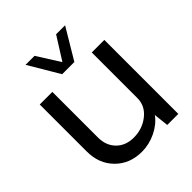

<svg xmlns="http://www.w3.org/2000/svg" viewBox="-209 -877 1009 1009"><g transform="rotate(-45 295.5 -372.0)"><path d="M251 -579.1 149.9 -750H216.8L296.9 -623L377 -750H443.8L341.8 -579.1ZM535.2 -549.8V0H453.1L443.8 -83Q415 -43 364.5 -18.6Q314 5.9 259.8 5.9Q169.9 5.9 112.5 -52Q55.2 -109.9 55.2 -200.2V-549.8H148.9V-210.9Q148.9 -150.9 185.5 -114Q222.2 -77.1 282.2 -77.1Q346.2 -77.1 394 -115Q441.9 -152.8 441.9 -210.9V-549.8Z"/></g></svg>

Font: Oakes Grotesk
Style: Regular
Weight: 400
Designer: Samuel Oakes
Foundry: Samuel Oakes
Version: Version 1.0 | wf-rip DC20170320